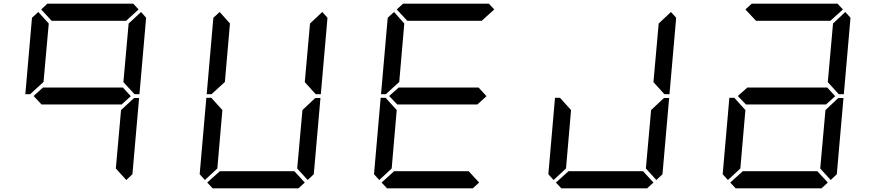

<svg xmlns="http://www.w3.org/2000/svg" viewBox="-20 -1020 4762 1040"><path d="M148.4 -514.6 144.5 -509.8H117.2L153.3 -923.8L187.5 -955.1L244.1 -892.6L215.8 -576.2ZM203.1 -968.8 236.3 -1000H702.1L730.5 -968.8L663.1 -907.2H259.8ZM688.5 -499 637.7 -453.1V-454.1H206.1V-453.1L162.1 -500L213.9 -546.9V-545.9H645.5ZM702.1 -485.4 707 -489.3H733.4L697.3 -76.2L664.1 -44.9L607.4 -107.4L635.7 -423.8ZM744.1 -955.1 771.5 -923.8 735.4 -509.8H709L705.1 -513.7L648.4 -575.2L676.8 -892.6Z M1089.8 -44.9 1061.5 -76.2 1097.7 -490.2H1125L1128.9 -485.4L1184.6 -423.8L1157.2 -107.4ZM1130.9 -514.6 1127 -509.8H1099.6L1135.7 -923.8L1169.9 -955.1L1225.6 -892.6L1198.2 -576.2ZM1683.6 -485.4 1689.5 -489.3H1715.8L1679.7 -76.2L1646.5 -44.9L1589.8 -107.4L1618.2 -423.8ZM1725.6 -955.1 1753.9 -923.8 1717.8 -509.8H1691.4L1686.5 -513.7L1630.9 -575.2L1659.2 -892.6ZM1630.9 -31.2 1596.7 0H1131.8L1102.5 -31.2L1170.9 -92.8H1574.2Z M2034.2 -44.9 2005.9 -76.2 2042 -490.2H2069.3L2073.2 -485.4L2128.9 -423.8L2101.6 -107.4ZM2075.2 -514.6 2071.3 -509.8H2043.9L2080.1 -923.8L2114.3 -955.1L2169.9 -892.6L2142.6 -576.2ZM2128.9 -968.8 2163.1 -1000H2627.9L2657.2 -968.8L2588.9 -907.2H2186.5ZM2615.2 -499 2564.5 -453.1V-454.1H2132.8V-453.1L2087.9 -500L2140.6 -546.9V-545.9H2572.3ZM2575.2 -31.2 2541 0H2076.2L2046.9 -31.2L2115.2 -92.8H2518.6Z M2978.5 -44.9 2950.2 -76.2 2986.3 -490.2H3013.7L3017.6 -485.4L3073.2 -423.8L3045.9 -107.4ZM3572.3 -485.4 3578.1 -489.3H3604.5L3568.4 -76.2L3535.2 -44.9L3478.5 -107.4L3506.8 -423.8ZM3614.3 -955.1 3642.6 -923.8 3606.4 -509.8H3580.1L3575.2 -513.7L3519.5 -575.2L3547.9 -892.6ZM3519.5 -31.2 3485.4 0H3020.5L2991.2 -31.2L3059.6 -92.8H3462.9Z M3922.9 -44.9 3894.5 -76.2 3930.7 -490.2H3958L3961.9 -485.4L4017.6 -423.8L3990.2 -107.4ZM4017.6 -968.8 4051.8 -1000H4516.6L4545.9 -968.8L4477.5 -907.2H4075.2ZM4503.9 -499 4453.1 -453.1V-454.1H4021.5V-453.1L3976.6 -500L4029.3 -546.9V-545.9H4460.9ZM4516.6 -485.4 4522.5 -489.3H4548.8L4512.7 -76.2L4479.5 -44.9L4422.9 -107.4L4451.2 -423.8ZM4558.6 -955.1 4586.9 -923.8 4550.8 -509.8H4524.4L4519.5 -513.7L4463.9 -575.2L4492.2 -892.6ZM4463.9 -31.2 4429.7 0H3964.8L3935.5 -31.2L4003.9 -92.8H4407.2Z"/></svg>

Font: my7seg
Style: Book
Weight: 400
Italic angle: -5°
Designer: Keshikan(Twitter:@keshinomi_88pro)
Version: Version 0.46